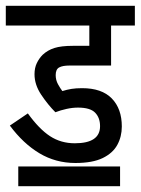

<svg xmlns="http://www.w3.org/2000/svg" viewBox="-20 -642 485 662"><path d="M249 -271Q230 -271 209.5 -266.5Q189 -262 171 -255Q145 -281 122 -315.5Q99 -350 99 -386Q99 -408 107 -424.5Q115 -441 127 -453Q144 -469 167.5 -476.5Q191 -484 232 -484H288V-554H0V-622H445V-554H363V-416H219Q196 -416 184 -409.5Q172 -403 172 -383Q172 -366 180 -351.5Q188 -337 195 -328Q211 -333 226.5 -335.5Q242 -338 263 -338Q331 -338 365.5 -302.5Q400 -267 400 -206Q400 -171 384.5 -142.5Q369 -114 334 -97Q299 -80 240 -80Q172 -80 116 -113.5Q60 -147 14 -209L76 -251Q115 -197 152.5 -172.5Q190 -148 238 -148Q325 -148 325 -207Q325 -236 308 -253.5Q291 -271 249 -271ZM43 -68H394V0H43Z"/></svg>

Font: Noto Sans ExtraCondensed
Style: Regular
Weight: 400
Width: 2
Designer: Monotype Design Team
Foundry: Monotype Imaging Inc.
Version: Version 2.013; ttfautohint (v1.8.4.7-5d5b)